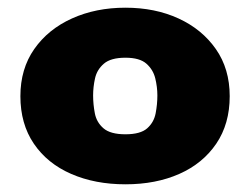

<svg xmlns="http://www.w3.org/2000/svg" viewBox="-20 -469 651 499"><path d="M306 10Q227 10 165 -17Q103 -44 68 -95.5Q33 -147 33 -219Q33 -290 69 -341.5Q105 -393 167 -421Q229 -449 306 -449Q383 -449 444 -421Q505 -393 541 -341.5Q577 -290 577 -219Q577 -147 542 -95.5Q507 -44 446 -17Q385 10 306 10ZM306 -120Q345 -120 362.5 -135.5Q380 -151 384.5 -174.5Q389 -198 389 -221Q389 -243 383.5 -265.5Q378 -288 360.5 -303.5Q343 -319 306 -319Q268 -319 250 -303.5Q232 -288 227 -265.5Q222 -243 222 -221Q222 -198 226.5 -174.5Q231 -151 249 -135.5Q267 -120 306 -120Z"/></svg>

Font: Teachers ExtraBold
Style: Regular
Weight: 800
Designer: Alfredo Marco Pradil, Chank Diesel
Version: Version 1.001